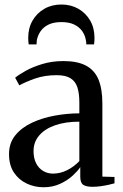

<svg xmlns="http://www.w3.org/2000/svg" viewBox="-20 -800 530 830"><path d="M168 9.5Q129.5 9.5 95.5 -6.5Q61.5 -22.5 40.2 -54.2Q19 -86 19 -134Q19 -182 46.5 -215.5Q74 -249 118.8 -269.8Q163.5 -290.5 217 -300.2Q270.5 -310 323 -310V-357Q323 -395.5 314.8 -421.8Q306.5 -448 285.2 -461.5Q264 -475 225 -475Q173 -475 131.8 -460.5Q90.5 -446 63.5 -431L45.5 -464Q61 -477 91.5 -494Q122 -511 163.8 -523.5Q205.5 -536 254.5 -536Q315 -536 352 -516.2Q389 -496.5 405.8 -456Q422.5 -415.5 422.5 -353V-36.5L475 -35V-7.5Q464.5 -4.5 448.8 -1Q433 2.5 415.2 5Q397.5 7.5 379.5 7.5Q353 7.5 340 -1Q327 -9.5 327 -35.5V-77.5Q317 -62 295 -41.5Q273 -21 240.8 -5.8Q208.5 9.5 168 9.5ZM209 -49.5Q240.5 -49.5 270 -64.2Q299.5 -79 323 -103.5V-274Q262.5 -274 218.2 -258.5Q174 -243 149.5 -214.5Q125 -186 125 -147Q125 -116 136.2 -94Q147.5 -72 166.8 -60.8Q186 -49.5 209 -49.5ZM245.5 -780.5Q286.5 -780.5 318.8 -762Q351 -743.5 369.8 -711.2Q388.5 -679 388.5 -636Q388.5 -628.5 388 -621.8Q387.5 -615 386.5 -608H353Q353 -612 352.8 -617.2Q352.5 -622.5 351 -627.5Q347.5 -648 335.2 -665.5Q323 -683 301 -693.8Q279 -704.5 245.5 -704.5Q212 -704.5 190 -693.8Q168 -683 155.8 -665.5Q143.5 -648 139.5 -627.5Q139 -622.5 138.5 -617.2Q138 -612 138 -608H104Q103 -615 102.5 -621.8Q102 -628.5 102 -636.5Q102 -679 120.8 -711.2Q139.5 -743.5 171.8 -762Q204 -780.5 245.5 -780.5Z"/></svg>

Font: Merriweather 96pt
Style: Regular
Weight: 400
Version: Version 2.100